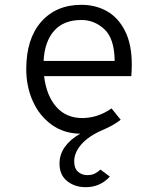

<svg xmlns="http://www.w3.org/2000/svg" viewBox="-20 -543 656 797"><path d="M227 136Q227 98 249.5 66.5Q272 35 313 12Q244 11 193.5 -26Q143 -63 116 -123.5Q89 -184 89 -256Q89 -382 151 -452.5Q213 -523 318 -523Q377 -523 424 -496.5Q471 -470 499 -414.5Q527 -359 527 -276Q527 -249 525 -227H163Q173 -145 214 -99Q255 -53 321 -53Q386 -53 443 -93L481 -46Q451 -22 403 -2Q348 22 318 56Q288 90 288 127Q288 156 304 170Q320 184 342 184Q361 184 373.5 177.5Q386 171 397 161L436 190Q396 234 336 234Q290 234 258.5 208.5Q227 183 227 136ZM456 -290Q455 -383 413.5 -421.5Q372 -460 318 -460Q244 -460 204.5 -415Q165 -370 161 -290Z"/></svg>

Font: Overpass Mono Light
Style: Regular
Weight: 300
Monospace: yes
Designer: Delve Withrington, Dave Bailey
Foundry: Delve Fonts
Version: Version 1.000;DELV;Overpass